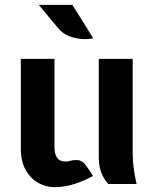

<svg xmlns="http://www.w3.org/2000/svg" viewBox="-20 -760 653 793"><path d="M205 13Q170.5 13 138.5 -4.5Q106.5 -22 86.2 -57.8Q66 -93.5 66 -148V-517H205V-150Q205 -125.5 215.2 -109.2Q225.5 -93 251 -93Q261 -93 270 -95.8Q279 -98.5 293 -99Q316.5 -100.5 333.2 -78.8Q350 -57 364 -33Q314.5 -7 277 3Q239.5 13 205 13ZM427 0Q404 -27 396 -53.5Q388 -80 388 -110V-517H528V-126Q528 -98.5 532 -67Q536 -35.5 544 0ZM365 -602Q348 -597.5 321 -598.8Q294 -600 266.2 -610.5Q238.5 -621 219 -645L140 -740H279Z"/></svg>

Font: Expletus Sans
Style: Bold
Weight: 700
Version: Version 7.500